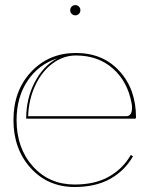

<svg xmlns="http://www.w3.org/2000/svg" viewBox="-20 -730 585 752"><path d="M260.7 -675.8Q254.9 -681.6 254.9 -689.9Q254.9 -698.2 260.7 -704.1Q266.6 -710 274.9 -710Q283.2 -710 289.1 -704.1Q294.9 -698.2 294.9 -689.9Q294.9 -681.6 289.1 -675.8Q283.2 -669.9 274.9 -669.9Q266.6 -669.9 260.7 -675.8ZM474.6 -274.9Q497.1 -274.9 497.1 -309.1Q497.1 -317.4 495.6 -324.2Q480.5 -409.7 422.6 -461.2Q364.7 -512.7 277.3 -512.7Q227.5 -512.7 185.3 -481Q143.1 -449.2 117.7 -394.5Q92.3 -339.8 90.3 -274.9ZM82.5 -265.1Q82.5 -344.2 116.2 -408.4Q149.9 -472.7 204.6 -501.5Q131.8 -478.5 88.4 -414.1Q44.9 -349.6 44.9 -259.8Q44.9 -149.9 108.6 -78.6Q172.4 -7.3 272.5 -7.3Q353 -7.3 407.5 -38.6Q461.9 -69.8 492.2 -123L501 -118.2Q469.7 -62.5 412.6 -30Q355.5 2.4 272.5 2.4Q167.5 2.4 100.1 -72Q32.7 -146.5 32.7 -259.8Q32.7 -375 102.1 -448.7Q171.4 -522.5 277.3 -522.5Q383.3 -522.5 448 -451.4Q512.7 -380.4 512.7 -270Q512.7 -265.1 507.3 -265.1Z"/></svg>

Font: ZnikomitNo25
Style: Regular
Weight: 100
Designer: gluk
Foundry: gluk
Version: Version 0.56